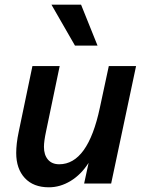

<svg xmlns="http://www.w3.org/2000/svg" viewBox="-20 -781 625 817"><path d="M453 0H338L357 -88Q325 -38 280.5 -11Q236 16 188 16Q122 16 85.5 -23.5Q49 -63 49 -130Q49 -149 51.5 -171.5Q54 -194 60 -222L118 -500H234L176 -222Q167 -180 167 -156Q167 -122 184 -102Q201 -82 232 -82Q354 -82 405 -323L443 -500H559ZM299 -587 199 -761H325L395 -587Z"/></svg>

Font: Wix Madefor Text SemiBold
Style: Italic
Weight: 600
Italic angle: -12°
Designer: Dalton Maag Ltd
Foundry: Dalton Maag Ltd
Version: Version 3.100